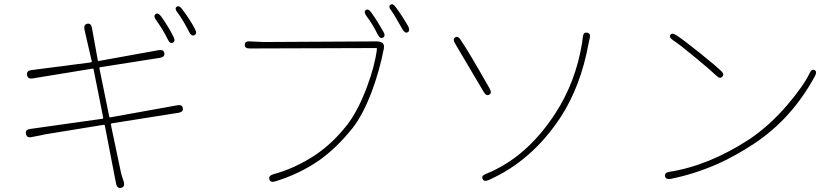

<svg xmlns="http://www.w3.org/2000/svg" viewBox="-20 -862 4040 923"><path d="M562 41Q543 45 538 21L484 -258Q483 -263 478 -262L196 -216Q184 -214 173 -211L132 -203Q109 -198 105 -218Q100 -238 124 -242L472 -291Q477 -292 476 -297L430 -528Q429 -533 424 -532L137 -485Q113 -481 110 -502Q107 -522 131 -525L417 -562Q422 -563 421 -568L386 -720Q381 -744 400 -748Q418 -751 422 -728L450 -573Q451 -568 456 -569L743 -621Q767 -625 770 -606Q773 -588 749 -584L462 -539Q457 -538 458 -533L505 -302Q506 -297 511 -298L833 -356Q856 -360 859 -342Q862 -324 839 -320L517 -269Q512 -268 513 -263L559 -44Q561 -33 564 -22L575 12Q582 36 562 41ZM811 -657Q797 -650 787 -672Q764 -719 730 -766Q716 -786 728 -794Q739 -803 754 -784Q793 -729 814 -685Q825 -664 811 -657ZM915 -693Q901 -686 890 -707Q859 -768 833 -802Q818 -821 829 -829Q840 -838 855 -819Q897 -763 918 -721Q929 -700 915 -693Z M1303 10Q1280 17 1275 0Q1270 -17 1293 -24Q1397 -52 1493 -115Q1580 -173 1649 -262Q1702 -331 1744 -444Q1782 -545 1792 -626Q1793 -631 1788 -631L1180 -629Q1156 -629 1157 -647Q1157 -665 1181 -663L1225 -661Q1237 -660 1249 -660L1790 -663Q1806 -663 1818 -656Q1829 -648 1825 -627Q1804 -521 1768 -424Q1725 -309 1673 -244Q1598 -151 1517 -93Q1421 -26 1303 10ZM1821 -681Q1807 -674 1796 -696Q1770 -748 1741 -786Q1727 -805 1739 -814Q1750 -822 1764 -803Q1794 -761 1823 -710Q1835 -689 1821 -681ZM1940 -707Q1927 -700 1915 -721Q1872 -797 1861 -811Q1845 -830 1857 -839Q1868 -848 1882 -828Q1913 -787 1942 -736Q1953 -715 1940 -707Z M2328 4Q2306 13 2300 -2Q2293 -17 2316 -26Q2511 -104 2649 -316Q2747 -466 2778 -654Q2780 -666 2781 -678L2782 -684Q2784 -708 2802 -705Q2821 -702 2815 -678L2814 -674Q2811 -663 2809 -651Q2772 -449 2676 -300Q2537 -88 2328 4ZM2332 -407Q2318 -399 2306 -419L2167 -654Q2155 -674 2168 -682Q2181 -691 2194 -671Q2235 -611 2334 -436Q2346 -415 2332 -407Z M3204 -2Q3180 2 3177 -15Q3174 -32 3198 -36Q3389 -66 3583 -193Q3681 -259 3767 -360Q3844 -451 3872 -510Q3882 -532 3896 -525Q3909 -518 3898 -497Q3787 -291 3603 -170Q3513 -111 3430 -74Q3318 -25 3204 -2ZM3452 -493Q3441 -481 3424 -498Q3398 -523 3327 -582Q3245 -650 3215 -669Q3195 -683 3203 -695Q3211 -706 3231 -693Q3265 -671 3346 -606Q3423 -544 3447 -521Q3464 -504 3452 -493Z"/></svg>

Font: Resource Han Rounded KR ExtraLight
Style: Regular
Weight: 250
Designer: Cyano Hao (round all glyphs); Ryoko NISHIZUKA 西塚涼子 (kana, bopomofo & ideographs); Paul D. Hunt (Latin, Greek & Cyrillic)
Foundry: Cyano Hao
Version: 0.990